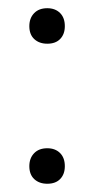

<svg xmlns="http://www.w3.org/2000/svg" viewBox="-20 -441 230 470"><path d="M95.7 -78.1Q115.2 -78.1 127 -66.4Q138.7 -54.7 138.7 -34.2Q138.7 -14.6 127.4 -2.9Q116.2 8.8 95.7 8.8Q76.2 8.8 64 -2.4Q51.8 -13.7 51.8 -34.2Q51.8 -53.7 63.5 -65.9Q75.2 -78.1 95.7 -78.1ZM95.7 -420.9Q115.2 -420.9 127 -409.2Q138.7 -397.5 138.7 -377Q138.7 -357.4 127.4 -345.7Q116.2 -334 95.7 -334Q76.2 -334 64 -345.2Q51.8 -356.4 51.8 -377Q51.8 -396.5 63.5 -408.7Q75.2 -420.9 95.7 -420.9Z"/></svg>

Font: FoglihtenNo07
Style: Regular
Weight: 500
Designer: gluk (gluksza@wp.pl)
Foundry: gluk (gluksza@wp.pl)
Version: Version 0.871